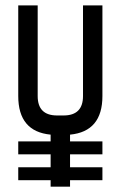

<svg xmlns="http://www.w3.org/2000/svg" viewBox="-20 -704 455 724"><path d="M170.9 -170.9Q170.9 -177.7 170.9 -196.3Q48.8 -208 48.8 -341.8Q48.8 -354.5 48.8 -369.1Q48.8 -415 48.8 -489.3Q48.8 -537.1 48.8 -683.6Q67.4 -683.6 122.1 -683.6Q122.1 -598.6 122.1 -341.8Q122.1 -268.6 195.3 -268.6Q203.1 -268.6 219.7 -268.6Q293 -268.6 293 -341.8Q293 -456.1 293 -683.6Q311.5 -683.6 366.2 -683.6Q366.2 -598.6 366.2 -341.8Q366.2 -208 244.1 -196.3Q244.1 -187.5 244.1 -170.9Q274.4 -170.9 366.2 -170.9Q366.2 -159.2 366.2 -122.1Q335.9 -122.1 244.1 -122.1Q244.1 -109.4 244.1 -73.2Q274.4 -73.2 366.2 -73.2Q366.2 -61.5 366.2 -24.4Q335.9 -24.4 244.1 -24.4Q244.1 -18.6 244.1 0Q225.6 0 170.9 0Q170.9 -5.9 170.9 -24.4Q140.6 -24.4 48.8 -24.4Q48.8 -36.1 48.8 -73.2Q79.1 -73.2 170.9 -73.2Q170.9 -85.9 170.9 -122.1Q140.6 -122.1 48.8 -122.1Q48.8 -133.8 48.8 -170.9Q79.1 -170.9 170.9 -170.9Z"/></svg>

Font: ZAANS 2018
Style: Regular
Weight: 400
Designer: Counter Creatives
Version: Version 1.0 - 24-01-18